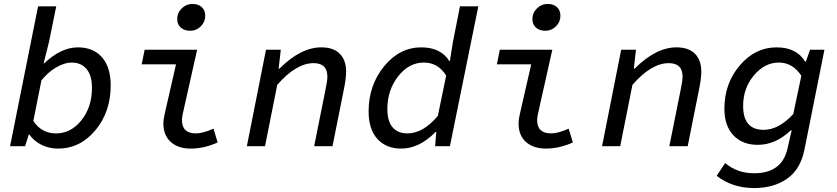

<svg xmlns="http://www.w3.org/2000/svg" viewBox="-20 -741 4240 973"><path d="M274 12Q228 12 189.5 -7.5Q151 -27 129 -59H126L107 0H31L173 -709H265L228 -527L201 -420H204Q289 -501 375 -501Q453 -501 497 -450.5Q541 -400 541 -308Q541 -174 463.5 -81Q386 12 274 12ZM264 -65Q340 -65 393 -132Q446 -199 446 -295Q446 -359 418.5 -391.5Q391 -424 343 -424Q308 -424 266.5 -400.5Q225 -377 190 -334L149 -128Q190 -65 264 -65Z M946 12Q883 12 845.5 -21.5Q808 -55 808 -115Q808 -138 816 -170L872 -415H698L713 -489H979L906 -163Q902 -141 902 -133Q902 -65 973 -65Q1008 -65 1062 -89L1083 -19Q1014 12 946 12ZM943 -585Q915 -585 896.5 -601Q878 -617 878 -645Q878 -676 901 -698.5Q924 -721 955 -721Q985 -721 1002.5 -705Q1020 -689 1020 -661Q1020 -630 997.5 -607.5Q975 -585 943 -585Z M1231 0 1328 -489H1403L1392 -393H1396Q1504 -501 1608 -501Q1670 -501 1702 -468.5Q1734 -436 1734 -378Q1734 -347 1725 -300L1665 0H1572L1630 -289Q1639 -332 1639 -353Q1639 -421 1569 -421Q1481 -421 1385 -311L1323 0Z M2013 12Q1937 12 1892.5 -37Q1848 -86 1848 -176Q1848 -309 1926.5 -405Q2005 -501 2115 -501Q2213 -501 2257 -432H2260L2275 -527L2311 -709H2404L2260 0H2185L2191 -72H2187Q2105 12 2013 12ZM2044 -65Q2125 -65 2199 -154L2241 -358Q2200 -424 2128 -424Q2052 -424 1997.5 -354Q1943 -284 1943 -189Q1943 -127 1969.5 -96Q1996 -65 2044 -65Z M2746 12Q2683 12 2645.5 -21.5Q2608 -55 2608 -115Q2608 -138 2616 -170L2672 -415H2498L2513 -489H2779L2706 -163Q2702 -141 2702 -133Q2702 -65 2773 -65Q2808 -65 2862 -89L2883 -19Q2814 12 2746 12ZM2743 -585Q2715 -585 2696.5 -601Q2678 -617 2678 -645Q2678 -676 2701 -698.5Q2724 -721 2755 -721Q2785 -721 2802.5 -705Q2820 -689 2820 -661Q2820 -630 2797.5 -607.5Q2775 -585 2743 -585Z M3031 0 3128 -489H3203L3192 -393H3196Q3304 -501 3408 -501Q3470 -501 3502 -468.5Q3534 -436 3534 -378Q3534 -347 3525 -300L3465 0H3372L3430 -289Q3439 -332 3439 -353Q3439 -421 3369 -421Q3281 -421 3185 -311L3123 0Z M3802 212Q3691 212 3612 150L3655 85Q3715 137 3802 137Q3941 137 3970 15L3992 -81H3988Q3911 -7 3820 -7Q3742 -7 3696.5 -55.5Q3651 -104 3651 -190Q3651 -318 3729 -409.5Q3807 -501 3915 -501Q4017 -501 4060 -429H4064L4085 -489H4158L4057 16Q4037 117 3969 164.5Q3901 212 3802 212ZM3850 -83Q3926 -83 4000 -163L4041 -357Q3997 -424 3927 -424Q3855 -424 3800.5 -359Q3746 -294 3746 -204Q3746 -83 3850 -83Z"/></svg>

Font: TypoPRO Source Code Pro
Style: Italic
Weight: 500
Italic angle: -11°
Monospace: yes
Designer: Paul D. Hunt, Teo Tuominen
Foundry: Adobe Systems Incorporated
Version: Version 1.030;PS 1.0;hotconv 1.0.84;makeotf.lib2.5.63406